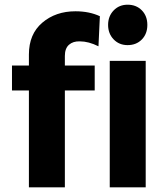

<svg xmlns="http://www.w3.org/2000/svg" viewBox="-20 -797 714 817"><path d="M31 -412V-518H103V-565Q103 -652 160 -700.5Q217 -749 301 -749Q360 -749 405 -728L399 -600Q357 -621 320 -621Q291 -622 273.5 -606.5Q256 -591 256 -559V-518H383V-412H256V0H103V-412ZM523 -777Q560 -777 583.5 -753Q607 -729 607 -691Q607 -653 583.5 -629Q560 -605 523 -605Q487 -605 463.5 -629.5Q440 -654 440 -691Q440 -728 463.5 -752.5Q487 -777 523 -777ZM447 0V-538H600V0Z"/></svg>

Font: Trueno
Style: SBd
Weight: 600
Designer: Julieta Ulanovsky
Foundry: Julieta Ulanovsky
Version: Version 3.001b